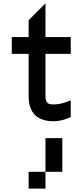

<svg xmlns="http://www.w3.org/2000/svg" viewBox="-20 -720 490 1140"><path d="M300 0C350 0 400 -25 400 -25V-125C400 -125 350 -100 300 -100C275 -100 250 -100 250 -150V-400H400V-500H250V-700L150 -600V-500H50V-400H150V-150C150 -50 200 0 300 0ZM150 400H250V300H150ZM250 300H350V100H250Z"/></svg>

Font: LS-VG5000
Style: Regular
Weight: 400
Designer: Justin Bihan, 2021
Foundry: Justin Bihan, 2021
Version: Version 1.000;Glyphs 3.1.2 (3151)